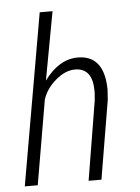

<svg xmlns="http://www.w3.org/2000/svg" viewBox="-52 -752 580 793"><g transform="rotate(-5 238.5 -355.5)"><path d="M188 -429.7Q146.5 -395 132.3 -350.1L72.3 0H18.6L142.6 -710.9H195.8L143.6 -427.7Q204.6 -511.2 282.7 -511.2Q284.2 -511.2 285.6 -511.2Q384.3 -509.3 393.1 -389.2L394 -368.2L391.1 -326.2L336.4 0H283.2L337.4 -329.1L339.8 -358.9Q339.8 -363.3 339.8 -367.7Q339.8 -460.9 269.5 -462.9Q268.6 -462.9 267.6 -462.9Q227.1 -462.9 188 -429.7Z"/></g></svg>

Font: MAUL Condensed Light Italic
Style: Light Italic
Weight: 300
Italic angle: -12°
Designer: MAUL
Version: Version 1.0; 2020; ttfautohint (v1.8.3)